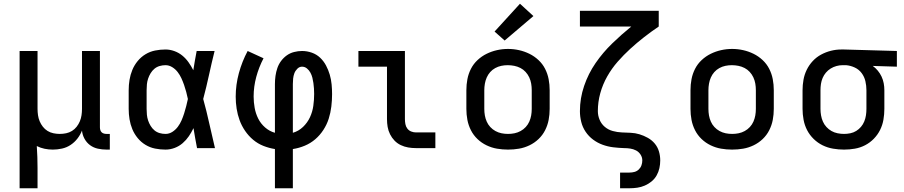

<svg xmlns="http://www.w3.org/2000/svg" viewBox="-20 -793 4840 1028"><path d="M85 215V-520H181V-210Q181 -193 183.5 -176Q186 -159 192.5 -143.5Q199 -128 209.5 -114.5Q220 -101 234.5 -92Q249 -83 266 -79.5Q283 -76 300 -76Q317 -76 334 -79.5Q351 -83 365.5 -92Q380 -101 390.5 -114.5Q401 -128 407.5 -143.5Q414 -159 416.5 -176Q419 -193 419 -210V-520H515V-111Q515 -104 517 -97Q519 -90 524 -85Q529 -80 536 -78Q543 -76 550 -76H568V8H550Q527 8 504 3Q481 -2 462.5 -15.5Q444 -29 432.5 -50Q421 -71 419 -94Q410 -71 394.5 -51Q379 -31 358 -17Q337 -3 312 2.5Q287 8 263 8Q240 8 218.5 3.5Q197 -1 177 -11Q179 18 180 48Q181 78 181 107V215Z M866 8Q838 8 810.5 2.5Q783 -3 759 -17.5Q735 -32 717 -54Q699 -76 688.5 -101.5Q678 -127 673.5 -154.5Q669 -182 669 -210V-310Q669 -338 673.5 -365.5Q678 -393 688.5 -418.5Q699 -444 717 -466Q735 -488 759 -502.5Q783 -517 810.5 -522.5Q838 -528 866 -528Q890 -528 913.5 -519.5Q937 -511 956 -495.5Q975 -480 989.5 -459.5Q1004 -439 1015 -417Q1019 -443 1023.5 -468.5Q1028 -494 1033 -520H1129Q1113 -456 1099 -391.5Q1085 -327 1068 -263Q1086 -198 1100.5 -132Q1115 -66 1131 0H1035Q1030 -27 1025 -53.5Q1020 -80 1016 -107Q1005 -84 991 -63.5Q977 -43 958 -26.5Q939 -10 915 -1Q891 8 866 8ZM866 -76Q886 -76 903 -87Q920 -98 932 -114Q944 -130 952 -148.5Q960 -167 966 -186Q972 -205 977 -224.5Q982 -244 986 -263Q982 -282 977 -301Q972 -320 965.5 -338.5Q959 -357 951 -374.5Q943 -392 931 -407.5Q919 -423 902 -433.5Q885 -444 866 -444Q850 -444 834.5 -439.5Q819 -435 807 -425Q795 -415 786.5 -401Q778 -387 773 -372Q768 -357 766.5 -341.5Q765 -326 765 -310V-210Q765 -194 766.5 -178.5Q768 -163 773 -148Q778 -133 786.5 -119Q795 -105 807 -95Q819 -85 834.5 -80.5Q850 -76 866 -76Z M1452 215V5Q1420 0 1390 -12Q1360 -24 1335.5 -44.5Q1311 -65 1292.5 -92Q1274 -119 1263 -149Q1252 -179 1247 -211Q1242 -243 1242 -275Q1242 -339 1259 -401.5Q1276 -464 1306 -520L1391 -481Q1366 -433 1352 -381Q1338 -329 1338 -276Q1338 -246 1343.5 -215.5Q1349 -185 1362.5 -158Q1376 -131 1399.5 -110.5Q1423 -90 1452 -82V-343Q1452 -365 1455 -386.5Q1458 -408 1465 -428.5Q1472 -449 1485 -466.5Q1498 -484 1515.5 -496.5Q1533 -509 1554.5 -514.5Q1576 -520 1597 -520Q1624 -520 1649.5 -511Q1675 -502 1694 -484Q1713 -466 1725.5 -442.5Q1738 -419 1745.5 -393.5Q1753 -368 1755.5 -341.5Q1758 -315 1758 -289Q1758 -256 1754 -222.5Q1750 -189 1740 -157.5Q1730 -126 1711.5 -97.5Q1693 -69 1668 -47.5Q1643 -26 1612 -13Q1581 0 1548 5V215ZM1548 -82Q1579 -91 1602.5 -113.5Q1626 -136 1639.5 -165Q1653 -194 1657.5 -226Q1662 -258 1662 -290Q1662 -305 1661 -319.5Q1660 -334 1658 -348.5Q1656 -363 1652.5 -377Q1649 -391 1642 -404Q1635 -417 1623.5 -426.5Q1612 -436 1597 -436Q1583 -436 1572 -425Q1561 -414 1556 -400.5Q1551 -387 1549.5 -372.5Q1548 -358 1548 -343Z M2207 0Q2186 0 2165.5 -3.5Q2145 -7 2126 -16Q2107 -25 2092.5 -40Q2078 -55 2068.5 -74Q2059 -93 2055.5 -113.5Q2052 -134 2052 -155V-436H1899V-520H2148V-155Q2148 -142 2150.5 -128.5Q2153 -115 2161 -104.5Q2169 -94 2181.5 -89Q2194 -84 2207 -84H2311V0Z M2700 8Q2670 8 2641 3Q2612 -2 2585 -15Q2558 -28 2536.5 -48.5Q2515 -69 2501.5 -95.5Q2488 -122 2482.5 -151Q2477 -180 2477 -210V-310Q2477 -340 2482.5 -369Q2488 -398 2501.5 -424.5Q2515 -451 2537 -471.5Q2559 -492 2585.5 -505Q2612 -518 2641 -524.5Q2670 -531 2700 -531Q2730 -531 2759 -524.5Q2788 -518 2814.5 -505Q2841 -492 2863 -471.5Q2885 -451 2898.5 -424.5Q2912 -398 2917.5 -369Q2923 -340 2923 -310V-210Q2923 -180 2917.5 -151Q2912 -122 2898.5 -95.5Q2885 -69 2863.5 -48.5Q2842 -28 2815 -15Q2788 -2 2759 3Q2730 8 2700 8ZM2700 -76Q2718 -76 2735 -79.5Q2752 -83 2767.5 -91.5Q2783 -100 2795 -113Q2807 -126 2814 -142Q2821 -158 2824 -175Q2827 -192 2827 -210V-310Q2827 -328 2824 -345.5Q2821 -363 2813.5 -379Q2806 -395 2794 -408Q2782 -421 2766.5 -429Q2751 -437 2733.5 -440.5Q2716 -444 2698 -444Q2681 -444 2664 -440.5Q2647 -437 2631.5 -428.5Q2616 -420 2604.5 -407Q2593 -394 2586 -378Q2579 -362 2576 -344.5Q2573 -327 2573 -310V-210Q2573 -192 2576 -175Q2579 -158 2586 -142Q2593 -126 2605 -113Q2617 -100 2632.5 -91.5Q2648 -83 2665 -79.5Q2682 -76 2700 -76ZM2682 -576 2628 -624 2764 -773 2836 -707Z M3300 215V131H3350Q3364 131 3377 127.5Q3390 124 3400 114.5Q3410 105 3414.5 92Q3419 79 3419 66Q3419 49 3409.5 34.5Q3400 20 3385.5 12.5Q3371 5 3354.5 2.5Q3338 0 3322 0H3321Q3292 -1 3263 -4.5Q3234 -8 3206.5 -18Q3179 -28 3155.5 -45.5Q3132 -63 3115.5 -87.5Q3099 -112 3092 -140.5Q3085 -169 3085 -198Q3085 -267 3107.5 -333Q3130 -399 3169 -455.5Q3208 -512 3257.5 -560Q3307 -608 3360 -651H3085V-735H3507V-651Q3467 -624 3428.5 -594Q3390 -564 3354.5 -531.5Q3319 -499 3287 -462.5Q3255 -426 3231 -383.5Q3207 -341 3194 -294Q3181 -247 3181 -198Q3181 -174 3190.5 -151.5Q3200 -129 3218.5 -113.5Q3237 -98 3261 -91.5Q3285 -85 3309 -84Q3333 -83 3357 -82Q3381 -81 3404 -74Q3427 -67 3448.5 -55Q3470 -43 3485.5 -24.5Q3501 -6 3508 17.5Q3515 41 3515 66Q3515 87 3510.5 107.5Q3506 128 3495.5 146.5Q3485 165 3468.5 178.5Q3452 192 3432.5 200.5Q3413 209 3392 212Q3371 215 3350 215Z M3900 8Q3870 8 3841 3Q3812 -2 3785 -15Q3758 -28 3736.5 -48.5Q3715 -69 3701.5 -95.5Q3688 -122 3682.5 -151Q3677 -180 3677 -210V-310Q3677 -340 3682.5 -369Q3688 -398 3701.5 -424.5Q3715 -451 3737 -471.5Q3759 -492 3785.5 -505Q3812 -518 3841 -524.5Q3870 -531 3900 -531Q3930 -531 3959 -524.5Q3988 -518 4014.5 -505Q4041 -492 4063 -471.5Q4085 -451 4098.5 -424.5Q4112 -398 4117.5 -369Q4123 -340 4123 -310V-210Q4123 -180 4117.5 -151Q4112 -122 4098.5 -95.5Q4085 -69 4063.5 -48.5Q4042 -28 4015 -15Q3988 -2 3959 3Q3930 8 3900 8ZM3900 -76Q3918 -76 3935 -79.5Q3952 -83 3967.5 -91.5Q3983 -100 3995 -113Q4007 -126 4014 -142Q4021 -158 4024 -175Q4027 -192 4027 -210V-310Q4027 -328 4024 -345.5Q4021 -363 4013.5 -379Q4006 -395 3994 -408Q3982 -421 3966.5 -429Q3951 -437 3933.5 -440.5Q3916 -444 3898 -444Q3881 -444 3864 -440.5Q3847 -437 3831.5 -428.5Q3816 -420 3804.5 -407Q3793 -394 3786 -378Q3779 -362 3776 -344.5Q3773 -327 3773 -310V-210Q3773 -192 3776 -175Q3779 -158 3786 -142Q3793 -126 3805 -113Q3817 -100 3832.5 -91.5Q3848 -83 3865 -79.5Q3882 -76 3900 -76Z M4499 8Q4470 8 4440.5 3Q4411 -2 4384.5 -15Q4358 -28 4336.5 -49Q4315 -70 4301.5 -96Q4288 -122 4282.5 -151.5Q4277 -181 4277 -210V-310Q4277 -338 4282 -366Q4287 -394 4299.5 -419.5Q4312 -445 4331.5 -466Q4351 -487 4376 -500.5Q4401 -514 4428.5 -521Q4456 -528 4484 -528Q4488 -528 4492 -528Q4496 -528 4500 -528L4782 -520V-436L4653 -440Q4668 -429 4680 -414.5Q4692 -400 4700 -383Q4708 -366 4711.5 -347.5Q4715 -329 4715 -310V-210Q4715 -181 4710 -152Q4705 -123 4692 -97Q4679 -71 4658.5 -50Q4638 -29 4612 -15.5Q4586 -2 4557 3Q4528 8 4499 8ZM4499 -76Q4516 -76 4533 -79.5Q4550 -83 4564.5 -92Q4579 -101 4590 -114Q4601 -127 4607.5 -143Q4614 -159 4616.5 -176Q4619 -193 4619 -210V-310Q4619 -334 4613.5 -358Q4608 -382 4593.5 -401.5Q4579 -421 4556.5 -431.5Q4534 -442 4510 -444H4500Q4498 -444 4496 -444Q4494 -444 4491 -444Q4475 -444 4458.5 -439.5Q4442 -435 4427.5 -426Q4413 -417 4402 -404Q4391 -391 4384.5 -375.5Q4378 -360 4375.5 -343.5Q4373 -327 4373 -310V-210Q4373 -193 4376 -175.5Q4379 -158 4386 -142Q4393 -126 4405 -113Q4417 -100 4432 -91.5Q4447 -83 4464.5 -79.5Q4482 -76 4499 -76Z"/></svg>

Font: Zed Mono Medium Extended
Style: Regular
Weight: 500
Width: 7
Monospace: yes
Designer: Belleve Invis
Foundry: Belleve Invis
Version: Version 1.0.0; ttfautohint (v1.8.4)